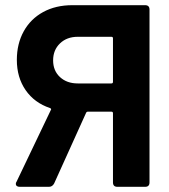

<svg xmlns="http://www.w3.org/2000/svg" viewBox="-20 -721 654 741"><path d="M169 0H56Q49 0 45 -3Q41 -6 41 -11Q41 -16 44 -20L176 -296Q178 -298 177 -300.5Q176 -303 173 -304Q113 -324 79 -373Q45 -422 45 -490Q45 -552 71.5 -600Q98 -648 146.5 -674.5Q195 -701 259 -701H540Q557 -701 557 -684V-17Q557 0 540 0H433Q416 0 416 -17V-284Q416 -290 410 -290H319Q314 -290 312 -285L189 -13Q182 0 169 0ZM410 -579H280Q238 -579 211.5 -553.5Q185 -528 185 -488Q185 -448 211.5 -423.5Q238 -399 280 -399H410Q416 -399 416 -405V-573Q416 -579 410 -579Z"/></svg>

Font: Barlow
Style: Bold
Weight: 700
Designer: Jeremy Tribby
Foundry: Jeremy Tribby
Version: Version 1.101 August 23, 2024